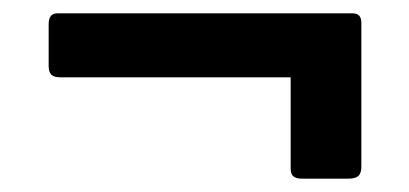

<svg xmlns="http://www.w3.org/2000/svg" viewBox="-20 -441 614 288"><path d="M522 -407C522 -416.3 517.7 -421 509 -421H66C57.3 -421 53 -415.7 53 -405V-342C53 -336 54.3 -331.7 57 -329C59.7 -326.3 64.3 -325 71 -325H416V-188C416 -182.7 417.3 -178.8 420 -176.5C422.7 -174.2 427 -173 433 -173H502C509.3 -173 514.5 -174.3 517.5 -177C520.5 -179.7 522 -184.3 522 -191Z"/></svg>

Font: Libre Franklin SemiBold
Style: Regular
Weight: 600
Designer: Pablo Impallari, Rodrigo Fuenzalida
Foundry: Impallari Type
Version: Version 1.002; ttfautohint (v1.5)